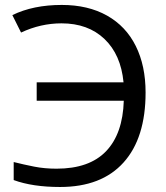

<svg xmlns="http://www.w3.org/2000/svg" viewBox="-20 -744 670 774"><path d="M228 -649.9Q144 -649.9 64.9 -612.8L29.8 -683.1Q113.8 -724.1 229 -724.1Q335 -724.1 411.4 -681.2Q487.8 -638.2 527.3 -558.6Q566.9 -479 566.9 -371.1Q566.9 -187.5 478 -88.9Q389.2 9.8 222.2 9.8Q111.3 9.8 35.2 -18.1V-90.8Q75.7 -80.6 117.7 -72.3Q159.7 -64 208 -64Q340.3 -64 407.7 -134.5Q475.1 -205.1 479 -337.9H127.9V-412.1H478Q467.3 -523.9 401.1 -586.9Q335 -649.9 228 -649.9Z"/></svg>

Font: Zoram GWebM
Style: Regular
Weight: 400
Foundry: Ascender Corporation
Version: Version 1.000